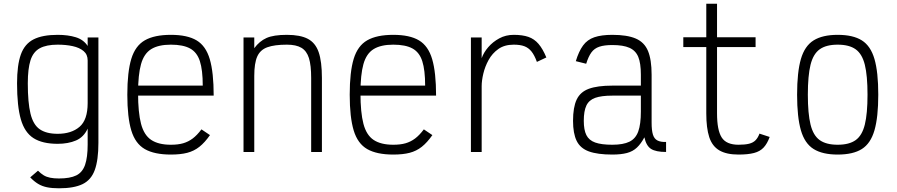

<svg xmlns="http://www.w3.org/2000/svg" viewBox="-20 -820 4840 1036"><path d="M298 196Q261 196 234 190.5Q207 185 185.5 172Q164 159 143 137L185 101Q201 117 216 126Q231 135 251 139Q271 143 298 143Q358 143 391.5 126.5Q425 110 439 69.5Q453 29 453 -40V-126Q432 -80 390 -62Q348 -44 291 -44Q209 -44 161 -74.5Q113 -105 92.5 -176Q72 -247 72 -370Q72 -469 92.5 -526Q113 -583 161 -607.5Q209 -632 291 -632Q347 -632 389 -619Q431 -606 453 -572V-618H511V-49Q511 43 491.5 97Q472 151 425.5 173.5Q379 196 298 196ZM291 -98Q365 -98 409 -135.5Q453 -173 453 -264V-494Q453 -526 431 -544.5Q409 -563 372.5 -571Q336 -579 291 -579Q230 -579 194.5 -559.5Q159 -540 144.5 -494.5Q130 -449 130 -370Q130 -267 144.5 -207Q159 -147 194.5 -122.5Q230 -98 291 -98Z M902 14Q813 14 761.5 -15.5Q710 -45 688.5 -116Q667 -187 667 -309Q667 -432 688.5 -502.5Q710 -573 761.5 -602.5Q813 -632 902 -632Q991 -632 1041 -602Q1091 -572 1112 -500.5Q1133 -429 1133 -304H696V-358H1074Q1074 -442 1058.5 -490Q1043 -538 1005.5 -558.5Q968 -579 902 -579Q835 -579 796 -555Q757 -531 741 -474Q725 -417 725 -318Q725 -213 741 -152Q757 -91 796 -65Q835 -39 902 -39Q941 -39 968.5 -47Q996 -55 1019.5 -72.5Q1043 -90 1067 -122L1113 -91Q1085 -51 1056 -28Q1027 -5 990.5 4.5Q954 14 902 14Z M1294 0V-618H1352V-560Q1380 -598 1418 -615Q1456 -632 1528 -632Q1600 -632 1641 -610.5Q1682 -589 1699.5 -538.5Q1717 -488 1717 -399V0H1659V-399Q1659 -468 1647 -506.5Q1635 -545 1606.5 -562Q1578 -579 1528 -579Q1461 -579 1422.5 -565Q1384 -551 1368 -515Q1352 -479 1352 -410V0Z M2102 14Q2013 14 1961.5 -15.5Q1910 -45 1888.5 -116Q1867 -187 1867 -309Q1867 -432 1888.5 -502.5Q1910 -573 1961.5 -602.5Q2013 -632 2102 -632Q2191 -632 2241 -602Q2291 -572 2312 -500.5Q2333 -429 2333 -304H1896V-358H2274Q2274 -442 2258.5 -490Q2243 -538 2205.5 -558.5Q2168 -579 2102 -579Q2035 -579 1996 -555Q1957 -531 1941 -474Q1925 -417 1925 -318Q1925 -213 1941 -152Q1957 -91 1996 -65Q2035 -39 2102 -39Q2141 -39 2168.5 -47Q2196 -55 2219.5 -72.5Q2243 -90 2267 -122L2313 -91Q2285 -51 2256 -28Q2227 -5 2190.5 4.5Q2154 14 2102 14Z M2521 0V-618H2579V-506Q2590 -537 2614.5 -565.5Q2639 -594 2674 -613Q2709 -632 2752 -632Q2799 -632 2831 -621Q2863 -610 2886 -583Q2909 -556 2928 -510L2877 -486Q2864 -522 2848 -542Q2832 -562 2809.5 -570.5Q2787 -579 2752 -579Q2702 -579 2669 -555.5Q2636 -532 2616.5 -496.5Q2597 -461 2588 -423Q2579 -385 2579 -355V0Z M3284 14Q3204 14 3157.5 -3Q3111 -20 3091.5 -60Q3072 -100 3072 -168Q3072 -241 3091.5 -282.5Q3111 -324 3157.5 -341Q3204 -358 3284 -358H3438V-417Q3438 -479 3424 -513Q3410 -547 3376.5 -562Q3343 -577 3284 -577Q3241 -577 3214 -568Q3187 -559 3171 -537Q3155 -515 3143 -476L3087 -490Q3103 -543 3126 -574.5Q3149 -606 3187 -619Q3225 -632 3284 -632Q3364 -632 3410.5 -612Q3457 -592 3476.5 -545Q3496 -498 3496 -417V-158Q3496 -117 3503 -94Q3510 -71 3527.5 -62Q3545 -53 3574 -54V0Q3519 0 3493 -16.5Q3467 -33 3457 -79Q3439 -45 3417 -24Q3395 -3 3363 5.5Q3331 14 3284 14ZM3284 -39Q3343 -39 3376.5 -55.5Q3410 -72 3424 -111Q3438 -150 3438 -218V-304H3284Q3225 -304 3191.5 -292Q3158 -280 3144 -250.5Q3130 -221 3130 -168Q3130 -119 3144 -91Q3158 -63 3191.5 -51Q3225 -39 3284 -39Z M3965 14Q3900 14 3861.5 -8.5Q3823 -31 3807 -80Q3791 -129 3791 -208V-566H3667V-619H3791V-800H3849V-619H4057V-566H3849V-208Q3849 -118 3874 -78.5Q3899 -39 3965 -39Q4000 -39 4022 -44.5Q4044 -50 4057 -63.5Q4070 -77 4078 -99L4133 -81Q4120 -45 4100.5 -24Q4081 -3 4048.5 5.5Q4016 14 3965 14Z M4500 14Q4418 14 4370 -16Q4322 -46 4301.5 -117Q4281 -188 4281 -309Q4281 -431 4301.5 -501.5Q4322 -572 4370 -602Q4418 -632 4500 -632Q4583 -632 4630.5 -602Q4678 -572 4698.5 -501.5Q4719 -431 4719 -309Q4719 -188 4698.5 -117Q4678 -46 4630.5 -16Q4583 14 4500 14ZM4500 -39Q4562 -39 4597 -64Q4632 -89 4646.5 -148Q4661 -207 4661 -309Q4661 -412 4646.5 -470.5Q4632 -529 4597 -554Q4562 -579 4500 -579Q4438 -579 4403 -554Q4368 -529 4353.5 -470.5Q4339 -412 4339 -309Q4339 -207 4353.5 -148Q4368 -89 4403 -64Q4438 -39 4500 -39Z"/></svg>

Font: Victor Mono Thin ExtraLight
Style: Regular
Weight: 250
Monospace: yes
Version: Version 1.561;gftools[0.9.30]